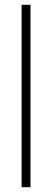

<svg xmlns="http://www.w3.org/2000/svg" viewBox="-20 -780 216 800"><path d="M107 0H70V-760H107Z"/></svg>

Font: Noto Sans Tamil ExtraCondensed ExtraLight
Style: Regular
Weight: 200
Width: 2
Designer: Jelle Bosma - Monotype Design Team
Foundry: Monotype Imaging Inc.
Version: Version 2.004; ttfautohint (v1.8.4.7-5d5b)